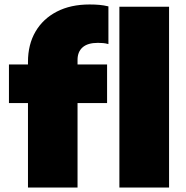

<svg xmlns="http://www.w3.org/2000/svg" viewBox="-20 -838 829 858"><path d="M105 0V-377.5H20V-550H105V-561.5Q105 -639 138.5 -696.5Q172 -754 233.8 -786Q295.5 -818 380 -818Q405 -818 424.2 -816.2Q443.5 -814.5 464.5 -809.5V-641Q452 -644.5 440.8 -645.5Q429.5 -646.5 417.5 -646.5Q372 -646.5 349.2 -626.5Q326.5 -606.5 326.5 -570.5V-550H458.5V-377.5H326.5V0ZM513.5 0V-808H735.5V0Z"/></svg>

Font: Encode Sans SemiExpanded SemiExpanded Black
Style: Regular
Weight: 900
Width: 6
Designer: Multiple Designers
Foundry: Impallari Type
Version: Version 3.000; ttfautohint (v1.8.3) -l 8 -r 50 -G 200 -x 14 